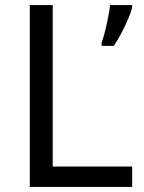

<svg xmlns="http://www.w3.org/2000/svg" viewBox="-20 -734 564 754"><path d="M97 0V-714H187V-80H499V0ZM499 -705Q495 -687 483.5 -660Q472 -633 457 -604.5Q442 -576 427 -554H379V-566Q386 -585 392.5 -611.5Q399 -638 404.5 -665.5Q410 -693 412 -714H499Z"/></svg>

Font: Noto Sans Test
Style: Regular
Weight: 400
Version: Version 1.002; ttfautohint (v1.8.4.7-5d5b)